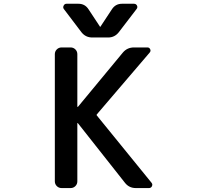

<svg xmlns="http://www.w3.org/2000/svg" viewBox="-20 -1001 1040 1000"><path d="M500 -863.3Q500 -861.3 502 -861.3Q503.9 -861.3 503.9 -863.3L562.5 -952.1Q581.1 -981.4 615.2 -981.4H677.7Q688.5 -981.4 693.4 -972.2Q698.2 -962.9 691.4 -954.1L598.6 -833Q577.1 -805.7 543 -805.7H460.9Q425.8 -805.7 404.3 -833L312.5 -954.1Q306.6 -961.9 311.5 -971.7Q316.4 -981.4 326.2 -981.4H388.7Q422.9 -981.4 441.4 -952.1ZM385.7 -359.4Q384.8 -360.4 383.8 -360.4Q382.8 -360.4 382.8 -359.4V-56.6Q382.8 -42 372.6 -31.7Q362.3 -21.5 347.7 -21.5H300.8Q286.1 -21.5 275.9 -31.7Q265.6 -42 265.6 -56.6V-718.8Q265.6 -733.4 275.9 -743.7Q286.1 -753.9 300.8 -753.9H347.7Q362.3 -753.9 372.6 -743.7Q382.8 -733.4 382.8 -718.8V-445.3Q382.8 -444.3 383.8 -444.3Q384.8 -444.3 385.7 -444.3L620.1 -727.5Q642.6 -753.9 677.7 -753.9H748Q757.8 -753.9 762.2 -744.6Q766.6 -735.4 759.8 -727.5L484.4 -405.3Q481.4 -402.3 484.4 -399.4L769.5 -48.8Q773.4 -43.9 773.4 -38.1Q773.4 -35.2 771.5 -31.2Q766.6 -21.5 755.9 -21.5H687.5Q652.3 -21.5 630.9 -48.8Z"/></svg>

Font: Gen Jyuu Gothic L Monospace Medium
Style: Regular
Weight: 500
Designer: [Source Han Sans]
Ryoko NISHIZUKA  (kana & ideographs); Paul D. Hunt (Latin, Greek & Cyrillic); Wenlong ZHANG  (bopomofo
Version: Version 1.002.20150607